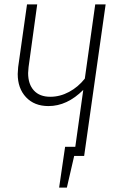

<svg xmlns="http://www.w3.org/2000/svg" viewBox="-20 -704 529 867"><path d="M457 -684 360 0H315L282 143H247L274 -41H320L356 -298Q283 -225 199 -225Q135 -225 97.5 -265Q60 -305 60 -370Q60 -379 62 -401L102 -684H148L109 -401Q107 -381 107 -374Q107 -324 133 -295.5Q159 -267 207 -267Q251 -267 292 -289Q333 -311 363 -349L410 -684Z"/></svg>

Font: Fira Sans Extra Condensed ExtraLight
Style: Italic
Weight: 275
Width: 3
Italic angle: -8°
Designer: Carrois Corporate & Edenspiekermann AG
Foundry: Carrois Corporate GbR & Edenspiekermann AG
Version: Version 4.203